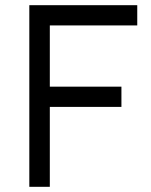

<svg xmlns="http://www.w3.org/2000/svg" viewBox="-20 -720 582 740"><path d="M93 0H172V-308H448V-386H172V-622H509V-700H93Z"/></svg>

Font: Unageo
Style: Regular
Weight: 400
Designer: Richard Sepsi
Foundry: Richard Sepsi
Version: Version 2.000